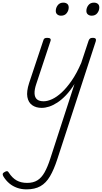

<svg xmlns="http://www.w3.org/2000/svg" viewBox="-141 -802 777 1456"><path d="M175 16Q132 16 103 -4.5Q74 -25 66.5 -66.5Q59 -108 80 -173L187 -494Q190 -506 196.5 -510.5Q203 -515 217 -515Q234 -515 240 -509Q246 -503 242 -491L134 -165Q120 -124 121 -94Q122 -64 139 -49Q156 -34 190 -34Q219 -34 254 -50Q289 -66 326.5 -100.5Q364 -135 402.5 -190.5Q441 -246 475 -325L531 -494Q536 -506 542.5 -510.5Q549 -515 562 -515Q580 -515 584.5 -507.5Q589 -500 585 -488L294 404Q268 484 238 535Q208 586 165.5 610Q123 634 60 634Q21 634 -12 622Q-45 610 -70 589Q-95 568 -114 538Q-120 528 -120.5 519.5Q-121 511 -107 503Q-94 495 -87 496Q-80 497 -75 506Q-48 548 -14.5 566.5Q19 585 65 585Q111 585 142.5 565.5Q174 546 197 505Q220 464 240 402L424 -165Q392 -114 359 -79.5Q326 -45 293.5 -24Q261 -3 231.5 6.5Q202 16 175 16ZM322 -683Q305 -683 293.5 -692.5Q282 -702 282 -719Q282 -743 297 -762.5Q312 -782 339 -782Q357 -782 368.5 -773Q380 -764 380 -745Q380 -722 365 -702.5Q350 -683 322 -683ZM554 -683Q537 -683 525.5 -692.5Q514 -702 514 -719Q514 -743 529 -762.5Q544 -782 571 -782Q589 -782 600.5 -773Q612 -764 612 -745Q612 -722 597 -702.5Q582 -683 554 -683Z"/></svg>

Font: Playwrite CU ExtraLight
Style: Regular
Weight: 250
Designer: Veronika Burian, José Scaglione
Foundry: TypeTogether
Version: Version 1.002